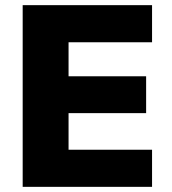

<svg xmlns="http://www.w3.org/2000/svg" viewBox="-20 -725 666 745"><path d="M68 0V-705H570V-561H246V-429H547V-286H246V-144H570V0Z"/></svg>

Font: Nunito Sans 11pt Black
Style: Regular
Weight: 900
Version: Version 3.101;gftools[0.9.27]